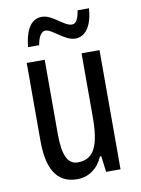

<svg xmlns="http://www.w3.org/2000/svg" viewBox="-84 -785 624 852"><g transform="rotate(-10 228.0 -359.0)"><path d="M377 -728H326C320 -693 311 -670 291 -670C254 -670 213 -727 164 -727C108 -727 87 -668 81 -605H131C137 -642 151 -664 169 -664C200 -664 247 -606 295 -606C340 -606 372 -649 377 -728ZM391 -537H310V-251C310 -123 284 -63 210 -63C165 -63 144 -107 144 -202V-537H63V-187C63 -67 98 10 195 10C246 10 288 -19 311 -72H317L326 0H391Z"/></g></svg>

Font: Noto Sans UI Condensed
Style: Regular
Weight: 400
Width: 3
Designer: Monotype Design Team
Foundry: Monotype Imaging Inc.
Version: Version 1.901